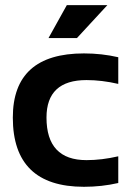

<svg xmlns="http://www.w3.org/2000/svg" viewBox="-20 -718 519 738"><path d="M434.6 -14.6Q371.1 0 302.7 0Q29.3 0 29.3 -266.1Q29.3 -512.7 302.7 -512.7Q371.1 -512.7 434.6 -498V-395.5Q371.1 -410.2 312.5 -410.2Q158.7 -410.2 158.7 -266.1Q158.7 -102.5 312.5 -102.5Q371.1 -102.5 434.6 -117.2ZM236.8 -698.2H392.6L275.9 -571.8H166.5Z"/></svg>

Font: Voltera
Style: Bold
Weight: 700
Designer: Bernd Montag
Version: Version 1.301